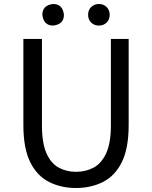

<svg xmlns="http://www.w3.org/2000/svg" viewBox="-20 -928 761 961"><path d="M360 13Q286 13 226 -17Q166 -47 131.5 -116Q97 -185 97 -303V-733H190V-300Q190 -212 212.5 -161Q235 -110 274 -89Q313 -68 360 -68Q409 -68 448.5 -89Q488 -110 511.5 -161Q535 -212 535 -300V-733H624V-303Q624 -185 589.5 -116Q555 -47 495 -17Q435 13 360 13ZM246 -800Q198 -800 192 -854Q192 -902 246 -908Q294 -908 300 -854Q300 -806 246 -800ZM475 -800Q452 -800 436.5 -815Q421 -830 421 -854Q421 -878 436.5 -893Q452 -908 475 -908Q498 -908 513.5 -893Q529 -878 529 -854Q529 -830 513.5 -815Q498 -800 475 -800Z"/></svg>

Font: Source Han Sans & Saira Hybrid
Style: Regular
Weight: 400
Designer: Ryoko NISHIZUKA 西塚涼子 (kana & ideographs); Paul D. Hunt (Latin, Greek & Cyrillic); Wenlong ZHANG 张文龙 (bopomofo); Sandoll 
Foundry: Adobe Systems Incorporated
Version: Version 1.00;August 2, 2021;FontCreator 13.0.0.2675 64-bit